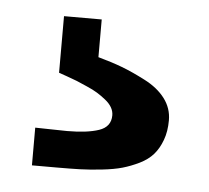

<svg xmlns="http://www.w3.org/2000/svg" viewBox="-32 -33 345 317"><g transform="rotate(5 140.5 125.0)"><path d="M125 62.5Q147.9 68.8 164.8 75.2Q181.6 81.5 203.6 92.8Q225.6 104 237.8 120.1Q250 136.2 250 156.2Q250 174.8 244.6 189.2Q239.3 203.6 230.7 213.4Q222.2 223.1 208.3 230Q194.3 236.8 180.7 240.7Q167 244.6 147 246.8Q127 249 111.1 249.5Q95.2 250 72.8 250H31.2V187.5Q38.6 187.5 56.4 188Q74.2 188.5 84 188.5Q117.2 188.5 136.7 181.9Q156.2 175.3 156.2 156.2Q156.2 149.4 152.6 143.1Q148.9 136.7 141.8 131.1Q134.8 125.5 127.7 121.1Q120.6 116.7 109.9 112.1Q99.1 107.4 92.8 104.7Q86.4 102.1 75.7 98.4Q64.9 94.7 62.5 93.8V0H125Z"/></g></svg>

Font: OswaldRegular
Style: Regular
Weight: 400
Designer: vernon adams
Foundry: vernon adams
Version: Version 1.000